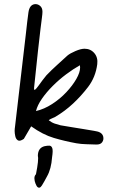

<svg xmlns="http://www.w3.org/2000/svg" viewBox="-20 -686 545 918"><path d="M439 5Q417 4 392.5 3.5Q368 3 345 -1Q290 -11 237.5 -26.5Q185 -42 129 -82L94 -22Q75 -9 65.5 -15Q56 -21 53 -35Q50 -49 50 -60Q50 -65 50.5 -70Q51 -75 52 -82L103 -518Q111 -592 116 -627Q121 -662 145 -666Q159 -668 171 -658.5Q183 -649 183 -630Q183 -620 180.5 -602Q178 -584 173.5 -546.5Q169 -509 161.5 -442Q154 -375 143 -267Q142 -253 147.5 -257Q153 -261 162.5 -274Q172 -287 183 -302Q194 -317 202 -326Q227 -352 251 -373.5Q275 -395 302 -420Q315 -431 341 -442Q367 -453 384 -453Q413 -453 431 -432Q449 -411 445 -379Q437 -317 401 -270Q368 -227 329.5 -191Q291 -155 244 -127Q239 -124 228.5 -120Q218 -116 213 -111Q227 -100 242 -95Q257 -90 269 -87Q293 -83 323 -78Q353 -73 381.5 -68.5Q410 -64 429.5 -60.5Q449 -57 453 -55Q470 -48 473.5 -33Q477 -18 468.5 -6Q460 6 439 5ZM152 -155Q191 -164 229 -188.5Q267 -213 297 -245Q327 -277 345 -308.5Q363 -340 363 -363Q363 -370 362 -374Q330 -356 296 -330.5Q262 -305 232 -275Q202 -245 180.5 -214Q159 -183 152 -155ZM205 157Q192 182 180.5 200.5Q169 219 157 206Q154 202 149.5 191Q145 180 144.5 167.5Q144 155 152 147Q166 76 161 60Q161 21 193 13Q207 10 216.5 10.5Q226 11 230 22.5Q234 34 229 66Q225 122 205 157Z"/></svg>

Font: Mynerve
Style: Regular
Weight: 400
Designer: Carolina Short
Foundry: Carolina Short
Version: Version 1.000; ttfautohint (v1.8.4.7-5d5b)